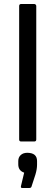

<svg xmlns="http://www.w3.org/2000/svg" viewBox="-20 -703 275 954"><path d="M85 0Q75.2 0 75.2 -9.8V-672.9Q75.2 -683.1 85 -683.1H149.9Q154.3 -683.1 157.2 -680.2Q160.2 -677.2 160.2 -672.9V-9.8Q160.2 0 149.9 0ZM89.8 231Q82.5 231 84 222.2L100.1 154.8Q70.8 145 70.8 113.8V97.2Q70.8 78.6 83 67.4Q95.2 56.2 115.2 56.2Q164.1 56.2 164.1 97.2V115.2Q164.1 137.7 155.8 165L136.2 225.1Q133.8 231 126 231Z"/></svg>

Font: Sofia Sans
Style: Regular
Weight: 400
Designer: Botio Nikoltchev, Ani Petrova
Foundry: lettersoup
Version: Version 4.100